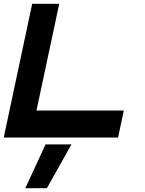

<svg xmlns="http://www.w3.org/2000/svg" viewBox="-24 -720 758 1005"><path d="M-4.5 0 144.5 -700H286L167 -141.5H624L594 0ZM108.5 265 214.5 36H350L221.5 265Z"/></svg>

Font: Tourney Expanded Black
Style: Italic
Weight: 900
Width: 7
Italic angle: -12°
Designer: Tyler Finck
Foundry: Etcetera Type Co
Version: Version 1.010; ttfautohint (v1.8.3)